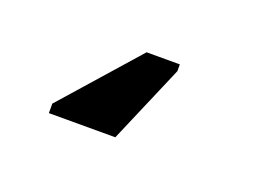

<svg xmlns="http://www.w3.org/2000/svg" viewBox="-40 -14 412 297"><g transform="rotate(20 166.5 134.0)"><path d="M217.3 75.2 162.1 204.1H52.7V188.5L162.6 64H217.3Z"/></g></svg>

Font: Arimo Medium
Style: Regular
Weight: 500
Designer: Steve Matteson
Foundry: Monotype Imaging Inc.
Version: Version 1.33